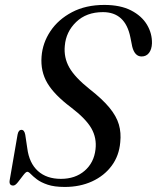

<svg xmlns="http://www.w3.org/2000/svg" viewBox="-20 -730 622 760"><path d="M236.5 10Q195 10 168.5 1Q142 -8 126.2 -20Q110.5 -32 102 -41Q93.5 -50 88 -50Q82.5 -50 72.2 -36.5Q62 -23 51.2 -9.2Q40.5 4.5 32.5 4.5Q14.5 4.5 18.5 -17.5L49.5 -197Q53 -216 65 -216Q76.5 -216 80 -196.5L88 -143Q95.5 -84.5 130 -53.2Q164.5 -22 221 -22Q278 -22 315 -54Q352 -86 358 -138.5Q363.5 -183.5 341.8 -221.8Q320 -260 261 -305Q195 -354.5 167.5 -401Q140 -447.5 144.5 -506Q148.5 -560 179.5 -606.5Q210.5 -653 265 -681.8Q319.5 -710.5 393 -710.5Q456.5 -710.5 498.8 -688.8Q541 -667 561.8 -632.2Q582.5 -597.5 581.5 -558Q580.5 -534.5 569.8 -520.5Q559 -506.5 540.5 -506.5Q513.5 -506.5 503.5 -545L496 -582.5Q476 -682 387.5 -682Q322 -682 281.5 -643Q241 -604 236.5 -548.5Q232 -502.5 254.2 -463Q276.5 -423.5 335 -377Q385.5 -337.5 413.2 -303.8Q441 -270 450.5 -237.2Q460 -204.5 456 -167Q451.5 -113.5 422 -73.8Q392.5 -34 344.5 -12Q296.5 10 236.5 10Z"/></svg>

Font: Fraunces 144pt Soft
Style: Italic
Weight: 400
Italic angle: -16°
Version: Version 1.000;[b76b70a41]